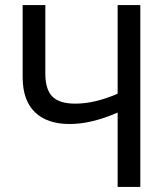

<svg xmlns="http://www.w3.org/2000/svg" viewBox="-20 -734 640 754"><path d="M442 -292Q339 -247 254 -247Q164 -247 116.5 -294Q69 -341 69 -430V-714H158V-445Q158 -383 185.5 -355Q213 -327 276 -327Q352 -327 442 -366V-714H531V0H442Z"/></svg>

Font: Noto Sans Mono UI
Style: Regular
Weight: 400
Monospace: yes
Designer: Monotype Design team
Foundry: Monotype Imaging Inc.
Version: Version 1.000